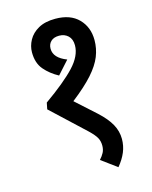

<svg xmlns="http://www.w3.org/2000/svg" viewBox="-109 -704 684 863"><g transform="rotate(-15 232.5 -273.0)"><path d="M232 -632Q302 -632 340 -593Q378 -554 378 -494Q378 -455 363.5 -418.5Q349 -382 313.5 -342Q278 -302 215 -253L308 -169Q346 -134 364 -101.5Q382 -69 382 -33Q382 -1 370 28Q358 57 334 86L262 33Q274 20 281.5 6Q289 -8 289 -27Q289 -48 280 -64Q271 -80 247 -103L92 -248L98 -278Q193 -345 240 -395Q287 -445 287 -494Q287 -523 270.5 -538.5Q254 -554 229 -554Q204 -554 190.5 -541Q177 -528 177 -507Q177 -464 237 -441L183 -381Q144 -402 118 -432.5Q92 -463 92 -513Q92 -542 107 -569.5Q122 -597 153 -614.5Q184 -632 232 -632Z"/></g></svg>

Font: Noto Sans Condensed Medium
Style: Regular
Weight: 500
Width: 3
Designer: Monotype Design Team
Foundry: Monotype Imaging Inc.
Version: Version 2.013; ttfautohint (v1.8.4.7-5d5b)